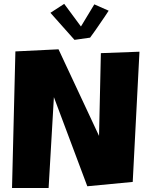

<svg xmlns="http://www.w3.org/2000/svg" viewBox="-20 -962 744 974"><path d="M226.6 -8.3 253.4 -469.2 422.9 -17.1 653.3 -39.1 687.5 -699.7 491.7 -692.4 482.4 -272.5 276.9 -711.9 58.1 -701.2 41 -8.3ZM357.9 -759.8 437 -771C456.1 -796.9 474.6 -823.2 492.2 -849.6C505.4 -868.7 518.6 -887.7 531.2 -907.7L458.5 -939.9L390.6 -827.6L305.7 -942.4L235.8 -897Z"/></svg>

Font: Luckiest Guy
Style: Regular
Weight: 400
Designer: Astigmatic (AOETI)
Foundry: Astigmatic (AOETI)
Version: Version 1.001